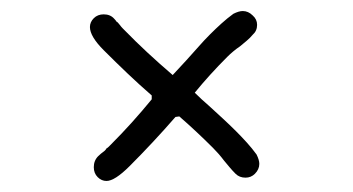

<svg xmlns="http://www.w3.org/2000/svg" viewBox="-20 -472 640 348"><path d="M173 -144Q164 -144 157 -151Q150 -158 150 -169Q150 -181 158 -189Q160 -191 163 -193.5Q166 -196 170 -199Q172 -201 173 -203Q175 -204 177 -206Q179 -208 180 -209Q200 -229 218.5 -249.5Q237 -270 255 -292V-299Q232 -319 211 -339Q190 -359 168 -381Q143 -406 143 -423Q143 -432 150 -439Q157 -446 168 -446Q180 -446 187 -438Q190 -435 191 -433Q193 -432 194.5 -430Q196 -428 197 -427Q200 -423 202.5 -420.5Q205 -418 207 -416Q244 -378 293 -336L318 -363Q329 -375 339.5 -387Q350 -399 361 -410Q371 -420 381.5 -429.5Q392 -439 403 -447Q413 -452 420 -452Q430 -452 438 -444Q446 -437 446 -427Q446 -416 438 -409Q433 -403 427 -398Q421 -393 415 -388Q409 -384 403 -379Q397 -374 392 -369Q360 -337 333 -304Q339 -298 345.5 -292Q352 -286 359 -280Q371 -269 383.5 -257.5Q396 -246 408 -234Q418 -224 427.5 -213.5Q437 -203 445 -192Q450 -182 450 -175Q450 -165 442 -157Q435 -150 425 -150Q414 -150 407 -157Q401 -163 396 -169Q391 -175 386 -181Q377 -193 366 -204Q351 -219 335.5 -233.5Q320 -248 305 -261L298 -260Q258 -214 215 -171Q188 -144 173 -144Z"/></svg>

Font: Twinkle Star
Style: Regular
Weight: 400
Designer: Robert E. Leuschke
Foundry: Robert E. Leuschke
Version: Version 2.010; ttfautohint (v1.8.3)